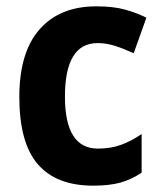

<svg xmlns="http://www.w3.org/2000/svg" viewBox="-20 -669 511 606"><path d="M274 -83Q158 -83 99.5 -150.5Q41 -218 41 -363Q41 -504 105 -576.5Q169 -649 284 -649Q338 -649 375.5 -638.5Q413 -628 442 -613L402 -501Q369 -516 342 -524.5Q315 -533 288 -533Q185 -533 185 -364Q185 -200 289 -200Q330 -200 362.5 -212Q395 -224 427 -246V-124Q394 -102 359.5 -92.5Q325 -83 274 -83Z"/></svg>

Font: Noto Sans Telugu UI SemiCondensed
Style: Bold
Weight: 700
Width: 4
Designer: Jelle Bosma - Monotype Design Team
Foundry: Monotype Imaging Inc.
Version: Version 2.005; ttfautohint (v1.8.4.7-5d5b)